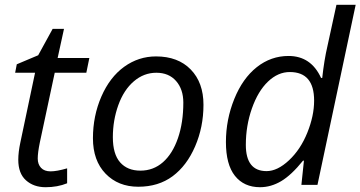

<svg xmlns="http://www.w3.org/2000/svg" viewBox="-20 -780 1520 810"><path d="M57.1 -106Q57.1 -138.2 65.9 -179.2L127.9 -473.1H43.9L50.8 -508.8L141.1 -546.9L202.1 -658.2H250L223.1 -535.2H356.9L344.2 -473.1H210.9L147.9 -178.2Q139.2 -135.7 139.2 -111.3Q139.2 -86.9 153.1 -72Q167 -57.1 193.4 -57.1Q219.7 -57.1 263.2 -69.8V-6.8Q222.7 9.8 172.4 9.8Q122.1 9.8 89.6 -19.3Q57.1 -48.3 57.1 -106Z M753.4 -347.2Q753.4 -403.3 722.9 -438.2Q692.4 -473.1 639.6 -473.1Q586.9 -473.1 544.7 -437Q502.4 -400.9 479.2 -336.7Q456.1 -272.5 456.1 -201.2Q456.1 -129.9 486.8 -95Q517.6 -60.1 572.3 -60.1Q627 -60.1 667.5 -95.7Q708 -131.3 730.7 -197Q753.4 -262.7 753.4 -347.2ZM638.2 -542Q731 -542 784.7 -486.8Q838.4 -431.6 838.4 -337.9Q838.4 -244.1 803.2 -162.6Q768.1 -81.1 708.3 -36.6Q648.4 7.8 563.5 7.8Q478.5 7.8 425.3 -47.4Q372.1 -102.5 372.1 -196.8Q372.1 -291 407.7 -372.8Q443.4 -454.6 503.9 -498.3Q564.5 -542 638.2 -542Z M1305.2 -355.5Q1305.2 -476.1 1202.6 -476.1Q1152.8 -476.1 1110.6 -435.8Q1068.4 -395.5 1042.7 -322.5Q1017.1 -249.5 1017.1 -168.9Q1017.1 -58.1 1104.5 -58.1Q1150.4 -58.1 1199.2 -103.8Q1248 -149.4 1276.6 -220.5Q1305.2 -291.5 1305.2 -355.5ZM1197.3 -543.9Q1292 -543.9 1334.5 -451.2H1339.4Q1347.7 -526.9 1361.3 -585L1399.4 -759.8H1480.5L1319.3 0H1251.5L1262.2 -102.1H1258.3Q1209 -41 1166 -15.6Q1123 9.8 1077.1 9.8Q1009.3 9.8 971.2 -38.1Q933.1 -85.9 933.1 -180.7Q933.1 -275.4 968.3 -362.3Q1003.4 -449.2 1063.2 -496.6Q1123 -543.9 1197.3 -543.9Z"/></svg>

Font: OpenSans-Italic
Style: Italic
Weight: 400
Italic angle: -12°
Foundry: Ascender Corporation
Version: Version 1.10